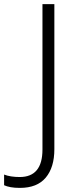

<svg xmlns="http://www.w3.org/2000/svg" viewBox="-108 -734 380 936"><path d="M-11 182Q-37 182 -56 178.5Q-75 175 -88 169V117Q-73 123 -53.5 126Q-34 129 -12 129Q99 129 99 -5V-714H157V-7Q157 82 115 132Q73 182 -11 182Z"/></svg>

Font: Noto Sans Lao Looped Light
Style: Regular
Weight: 300
Designer: Mark Frömberg, Ben Mitchell
Foundry: The Fontpad Ltd
Version: Version 1.002; ttfautohint (v1.8.4.7-5d5b)